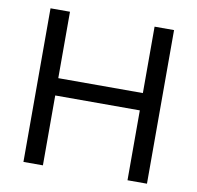

<svg xmlns="http://www.w3.org/2000/svg" viewBox="-79 -792 899 874"><g transform="rotate(10 370.5 -355.0)"><path d="M656 -710V0H566V-323H175V0H85V-710H175V-403H566V-710Z"/></g></svg>

Font: Raleway-v4020 Medium
Style: Regular
Weight: 500
Designer: Matt McInerney, Pablo Impallari, Rodrigo Fuenzalida
Foundry: Matt McInerney, Pablo Impallari, Rodrigo Fuenzalida
Version: Version 4.020;PS 004.020;hotconv 1.0.88;makeotf.lib2.5.64775